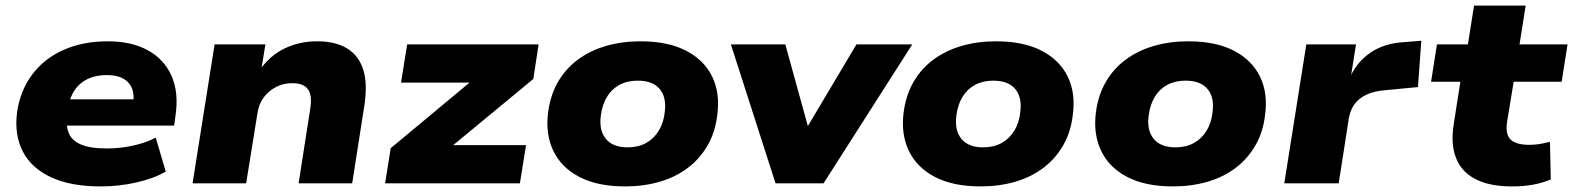

<svg xmlns="http://www.w3.org/2000/svg" viewBox="-20 -657 5637 688"><path d="M340 11Q233 11 162.5 -22Q92 -55 61.5 -114.5Q31 -174 41 -253Q52 -332 95 -389.5Q138 -447 207.5 -478Q277 -509 366 -509Q451 -509 509.5 -477Q568 -445 594.5 -385.5Q621 -326 609 -243L604 -207H191L206 -301H476L457 -285Q462 -319 452.5 -341.5Q443 -364 420.5 -376Q398 -388 362 -388Q323 -388 294 -374Q265 -360 247.5 -334Q230 -308 224 -272L221 -253Q215 -211 225.5 -182.5Q236 -154 269.5 -139.5Q303 -125 362 -125Q411 -125 458 -135.5Q505 -146 538 -164L574 -42Q530 -17 468 -3Q406 11 340 11Z M670 0 749 -498H931L916 -405H910Q947 -458 1000 -483.5Q1053 -509 1117 -509Q1181 -509 1223 -484Q1265 -459 1281.5 -407.5Q1298 -356 1285 -275L1242 0H1050L1092 -269Q1097 -302 1091 -321.5Q1085 -341 1069 -350Q1053 -359 1027 -359Q995 -359 968.5 -345Q942 -331 925 -308Q908 -285 903 -254L862 0Z M1360 0 1380 -126 1713 -403 1705 -361H1417L1439 -498H1910L1891 -374L1552 -94L1560 -137H1865L1843 0Z M2220 11Q2121 11 2056 -23Q1991 -57 1962.5 -117Q1934 -177 1944 -254Q1952 -316 1979.5 -363.5Q2007 -411 2051 -443.5Q2095 -476 2152 -492.5Q2209 -509 2275 -509Q2374 -509 2439 -475Q2504 -441 2532.5 -381.5Q2561 -322 2550 -244Q2543 -183 2515 -135Q2487 -87 2443.5 -54.5Q2400 -22 2343 -5.5Q2286 11 2220 11ZM2229 -129Q2267 -129 2295 -144.5Q2323 -160 2340.5 -188.5Q2358 -217 2362 -255Q2369 -308 2344 -338Q2319 -368 2265 -368Q2228 -368 2200 -353Q2172 -338 2155 -310Q2138 -282 2133 -243Q2126 -190 2151 -159.5Q2176 -129 2229 -129Z M2759 0 2599 -498H2794L2884 -172H2855L3049 -498H3249L2931 0Z M3494 11Q3395 11 3330 -23Q3265 -57 3236.5 -117Q3208 -177 3218 -254Q3226 -316 3253.5 -363.5Q3281 -411 3325 -443.5Q3369 -476 3426 -492.5Q3483 -509 3549 -509Q3648 -509 3713 -475Q3778 -441 3806.5 -381.5Q3835 -322 3824 -244Q3817 -183 3789 -135Q3761 -87 3717.5 -54.5Q3674 -22 3617 -5.5Q3560 11 3494 11ZM3503 -129Q3541 -129 3569 -144.5Q3597 -160 3614.5 -188.5Q3632 -217 3636 -255Q3643 -308 3618 -338Q3593 -368 3539 -368Q3502 -368 3474 -353Q3446 -338 3429 -310Q3412 -282 3407 -243Q3400 -190 3425 -159.5Q3450 -129 3503 -129Z M4183 11Q4084 11 4019 -23Q3954 -57 3925.5 -117Q3897 -177 3907 -254Q3915 -316 3942.5 -363.5Q3970 -411 4014 -443.5Q4058 -476 4115 -492.5Q4172 -509 4238 -509Q4337 -509 4402 -475Q4467 -441 4495.5 -381.5Q4524 -322 4513 -244Q4506 -183 4478 -135Q4450 -87 4406.5 -54.5Q4363 -22 4306 -5.5Q4249 11 4183 11ZM4192 -129Q4230 -129 4258 -144.5Q4286 -160 4303.5 -188.5Q4321 -217 4325 -255Q4332 -308 4307 -338Q4282 -368 4228 -368Q4191 -368 4163 -353Q4135 -338 4118 -310Q4101 -282 4096 -243Q4089 -190 4114 -159.5Q4139 -129 4192 -129Z M4582 0 4661 -498H4839L4819 -371H4814Q4837 -430 4887.5 -466Q4938 -502 5011 -506L5073 -511L5061 -345L4946 -334Q4905 -331 4877 -318Q4849 -305 4833.5 -283.5Q4818 -262 4813 -231L4777 0Z M5399 11Q5317 11 5266.5 -15.5Q5216 -42 5197 -92Q5178 -142 5189 -211L5213 -364H5108L5129 -498H5240L5262 -637H5447L5425 -498H5597L5576 -364H5404L5380 -218Q5374 -175 5393.5 -156.5Q5413 -138 5461 -138Q5479 -138 5497.5 -141Q5516 -144 5534 -149L5537 -14Q5506 -1 5472 5Q5438 11 5399 11Z"/></svg>

Font: Nunito Sans 10pt SemiExpanded Black
Style: Italic
Weight: 900
Width: 6
Italic angle: -9°
Designer: Vernon Adams
Foundry: Vernon Adams
Version: Version 3.101;gftools[0.9.27]